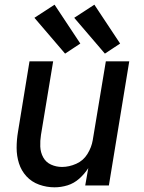

<svg xmlns="http://www.w3.org/2000/svg" viewBox="-20 -792 616 820"><path d="M213 8Q241 8 268.5 -0.5Q296 -9 318.5 -29Q341 -49 357 -74L344 0H445L532 -530H432L376 -193Q371 -163 353.5 -134.5Q336 -106 305.5 -92.5Q275 -79 245 -79Q220 -79 198 -89Q176 -99 164.5 -120Q153 -141 152 -166Q151 -191 155 -216L207 -530H106L57 -230Q51 -195 51 -160.5Q51 -126 61 -94.5Q71 -63 93 -39Q115 -15 147 -3.5Q179 8 213 8ZM428 -563 493 -606 383 -772 297 -716ZM258 -563 323 -606 213 -772 127 -716Z"/></svg>

Font: Iosevka Sparkle Medium Oblique
Style: Regular
Weight: 500
Italic angle: -9°
Designer: Belleve Invis
Foundry: Belleve Invis
Version: Version 4.5.0; ttfautohint (v1.8.3)